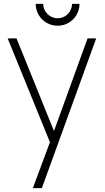

<svg xmlns="http://www.w3.org/2000/svg" viewBox="-20 -740 546 1000"><path d="M280 -606Q249 -606 222.8 -621.2Q196.5 -636.5 181.2 -662.8Q166 -689 166 -720H205Q205 -700 215.2 -682.8Q225.5 -665.5 242.8 -655.2Q260 -645 280 -645Q300.5 -645 317.8 -655.2Q335 -665.5 345 -682.8Q355 -700 355 -720H394Q394 -689 378.8 -662.8Q363.5 -636.5 337.2 -621.2Q311 -606 280 -606ZM151 240 256 -42 257 42 20 -540H66L278 -16H246L436 -540H481L198 240Z"/></svg>

Font: Vela Sans GX ExtLt
Style: Regular
Weight: 200
Designer: Principal design: Mikhail Sharanda - project Manrope.
Design modification: Ravid Balaliev
Foundry: Mikhail Sharanda
Version: Version 1.001